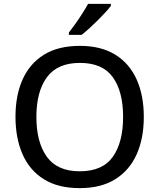

<svg xmlns="http://www.w3.org/2000/svg" viewBox="-20 -962 824 992"><path d="M723 -358Q723 -247 686 -164.5Q649 -82 575.5 -36Q502 10 392 10Q280 10 206.5 -36Q133 -82 96.5 -165Q60 -248 60 -359Q60 -469 96.5 -551Q133 -633 206.5 -679Q280 -725 393 -725Q502 -725 575.5 -679.5Q649 -634 686 -551.5Q723 -469 723 -358ZM168 -358Q168 -227 222 -152Q276 -77 392 -77Q510 -77 563 -152Q616 -227 616 -358Q616 -489 563 -563Q510 -637 393 -637Q277 -637 222.5 -563Q168 -489 168 -358ZM553 -932Q543 -918 524.5 -898Q506 -878 484.5 -856.5Q463 -835 441.5 -815.5Q420 -796 402 -782H336V-794Q351 -813 369.5 -839Q388 -865 405.5 -892.5Q423 -920 435 -942H553Z"/></svg>

Font: Noto Sans New Tai Lue Medium
Style: Regular
Weight: 500
Version: Version 2.003